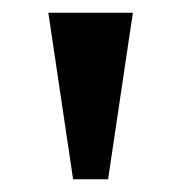

<svg xmlns="http://www.w3.org/2000/svg" viewBox="-20 -734 286 302"><path d="M95 -452H150L189 -714H56Z"/></svg>

Font: Noto Serif Khmer ExtraCondensed
Style: Bold
Weight: 700
Width: 2
Designer: Danh Hong and the Monotype Design Team
Foundry: Monotype Imaging Inc.
Version: Version 2.004